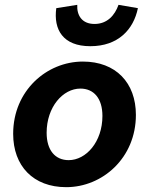

<svg xmlns="http://www.w3.org/2000/svg" viewBox="-20 -763 640 795"><path d="M254.3 12C403.8 12 542.7 -108.5 542.7 -287.2C542.7 -420.4 459.5 -508.1 323.1 -508.1C173.4 -508.1 34.5 -387.6 34.5 -208.9C34.5 -75.7 117.7 12 254.3 12ZM264.4 -99.9C208.4 -99.9 173.1 -140.9 173.1 -213.2C173.1 -320.5 240.8 -396.2 312.8 -396.2C368.8 -396.2 404.1 -355.2 404.1 -282.9C404.1 -175.6 336.4 -99.9 264.4 -99.9ZM354 -571.7C469.2 -571.7 533 -640.8 551 -729.2L470.7 -743C455.6 -699.9 424.2 -663.8 371.5 -663.8C318.8 -663.8 297.6 -699.9 299.9 -743L213 -729.2C201 -640.8 240.3 -571.7 354 -571.7Z"/></svg>

Font: Source Code Variable
Style: Italic
Weight: 400
Italic angle: -11°
Monospace: yes
Designer: Paul D. Hunt, Teo Tuominen
Foundry: Adobe Systems Incorporated
Version: Version 1.005;PS 1.0;hotconv 16.6.54;makeotf.lib2.5.65590